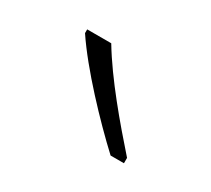

<svg xmlns="http://www.w3.org/2000/svg" viewBox="-51 -841 341 311"><g transform="rotate(30 120.0 -685.0)"><path d="M85 -764H40V-757C72 -709 133 -645 175 -606H200V-616C162 -659 115 -714 85 -764Z"/></g></svg>

Font: Noto Sans Hebrew Condensed ExtraLight
Style: Regular
Weight: 200
Width: 3
Designer: Monotype Design Team
Foundry: Monotype Imaging Inc.
Version: Version 2.004